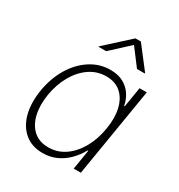

<svg xmlns="http://www.w3.org/2000/svg" viewBox="-180 -880 946 1013"><g transform="rotate(30 292.5 -373.5)"><path d="M227.5 11.2Q162.1 11.2 118.7 -24.7Q75.2 -60.5 58.3 -123.8Q41.5 -187 54.7 -269.5Q68.4 -351.1 106.4 -414.1Q144.5 -477.1 200 -512.7Q255.4 -548.3 320.3 -548.3Q366.7 -548.3 398.9 -531Q431.2 -513.7 450.7 -484.4Q470.2 -455.1 476.6 -419.4H480.5L500.5 -541H544.4L455.1 0H411.6L431.2 -119.1H426.8Q407.7 -83.5 378.4 -53.7Q349.1 -23.9 311.3 -6.3Q273.4 11.2 227.5 11.2ZM238.8 -29.8Q293.9 -29.8 338.9 -60.8Q383.8 -91.8 414.3 -146Q444.8 -200.2 456.1 -269.5Q467.8 -338.9 455.3 -392.6Q442.9 -446.3 408.2 -477.1Q373.5 -507.8 318.4 -507.8Q263.2 -507.8 217.5 -476.6Q171.9 -445.3 141.4 -391.6Q110.8 -337.9 99.1 -269.5Q87.9 -201.2 100.6 -146.7Q113.3 -92.3 148.2 -61Q183.1 -29.8 238.8 -29.8ZM250 -622.1H203.1L204.1 -625L350.1 -757.8H383.3L485.8 -625L485.4 -622.1H438L360.8 -724.1Z"/></g></svg>

Font: Inter 17pt ExtraLight
Style: Italic
Weight: 250
Italic angle: -9.3988°
Version: Version 4.001;git-66647c0bb